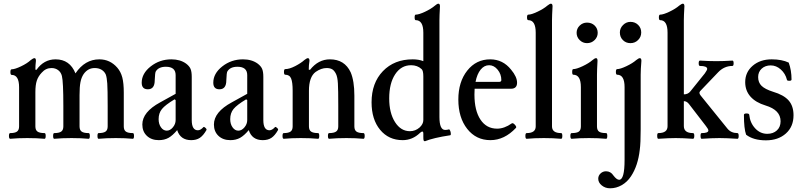

<svg xmlns="http://www.w3.org/2000/svg" viewBox="-20 -745 4329 1036"><path d="M35.2 3.9Q28.3 3.9 28.3 -11.5Q28.3 -26.9 35.2 -26.9Q60.1 -26.9 71.5 -34.9Q83 -43 83 -63V-273.9Q83 -340.8 43 -340.8Q36.1 -340.8 36.1 -356Q36.1 -371.1 43 -371.1Q60.1 -371.1 93.3 -387Q126.5 -402.8 146 -420.9Q159.2 -431.2 166 -431.2Q173.8 -431.2 173.8 -417Q170.9 -392.6 170.9 -369.1L176.8 -368.2Q216.8 -424.8 279.8 -424.8Q356.9 -424.8 387.2 -349.1Q438 -424.8 516.1 -424.8Q573.7 -424.8 612.8 -379.9Q631.8 -357.9 639.9 -327.1Q647.9 -296.4 647.9 -245.1V-63Q647.9 -43 659.4 -34.9Q670.9 -26.9 696.8 -26.9Q703.1 -26.9 703.1 -11.5Q703.1 3.9 696.8 3.9Q655.8 0 605 0Q553.2 0 512.2 3.9Q505.9 3.9 505.9 -11.5Q505.9 -26.9 512.2 -26.9Q537.6 -26.9 549.3 -34.9Q561 -43 561 -63V-172.9Q561 -261.7 558.8 -294.4Q556.6 -327.1 550.8 -342.8Q543.5 -359.4 527.8 -368.7Q512.2 -377.9 491.2 -377.9Q454.1 -377.9 431.2 -345.2Q418.9 -326.7 414.1 -301.3Q409.2 -275.9 409.2 -231.9V-63Q409.2 -43 420.7 -34.9Q432.1 -26.9 458 -26.9Q464.8 -26.9 464.8 -11.5Q464.8 3.9 458 3.9Q417 0 366.2 0Q314 0 272.9 3.9Q266.6 3.9 266.6 -11.5Q266.6 -26.9 272.9 -26.9Q298.3 -26.9 310.1 -34.9Q321.8 -43 321.8 -63V-172.9Q321.8 -304.2 314 -335Q309.1 -355 293.9 -366.5Q278.8 -377.9 257.8 -377.9Q227.1 -377.9 205.1 -353Q186.5 -333.5 178.7 -310.1Q170.9 -286.6 170.9 -248V-63Q170.9 -43 182.6 -34.9Q194.3 -26.9 220.2 -26.9Q226.6 -26.9 226.6 -11.5Q226.6 3.9 220.2 3.9Q179.2 0 127 0Q76.2 0 35.2 3.9Z M836.9 11.2Q796.9 11.2 772.5 -12Q748 -35.2 748 -73.2Q748 -140.6 844.7 -192.9L927.7 -238.8V-339.8Q927.7 -384.8 875 -384.8Q835.9 -384.8 820.8 -359.9Q816.4 -354 814.9 -312Q814.9 -263.2 777.8 -263.2Q744.6 -263.2 744.6 -298.8Q744.6 -348.6 793.2 -386.7Q841.8 -424.8 904.8 -424.8Q952.1 -424.8 983.9 -401.9Q1001.5 -388.7 1008.1 -373.5Q1014.6 -358.4 1014.6 -330.1V-97.2Q1014.6 -42 1047.9 -42Q1062 -42 1077.6 -59.1Q1081.1 -62.5 1088.9 -54.9Q1096.7 -47.4 1093.8 -43Q1077.1 -13.7 1058.3 -1.2Q1039.6 11.2 1011.7 11.2Q953.1 11.2 936 -43Q911.6 -13.7 889.2 -1.2Q866.7 11.2 836.9 11.2ZM879.9 -40Q897.9 -40 912.8 -57.9Q927.7 -75.7 927.7 -97.2V-205.1L921.9 -209Q871.6 -178.7 853.8 -156.7Q835.9 -134.8 835.9 -102.1Q835.9 -75.7 848.6 -57.9Q861.3 -40 879.9 -40Z M1223.1 11.2Q1183.1 11.2 1158.7 -12Q1134.3 -35.2 1134.3 -73.2Q1134.3 -140.6 1231 -192.9L1314 -238.8V-339.8Q1314 -384.8 1261.2 -384.8Q1222.2 -384.8 1207 -359.9Q1202.6 -354 1201.2 -312Q1201.2 -263.2 1164.1 -263.2Q1130.9 -263.2 1130.9 -298.8Q1130.9 -348.6 1179.4 -386.7Q1228 -424.8 1291 -424.8Q1338.4 -424.8 1370.1 -401.9Q1387.7 -388.7 1394.3 -373.5Q1400.9 -358.4 1400.9 -330.1V-97.2Q1400.9 -42 1434.1 -42Q1448.2 -42 1463.9 -59.1Q1467.3 -62.5 1475.1 -54.9Q1482.9 -47.4 1480 -43Q1463.4 -13.7 1444.6 -1.2Q1425.8 11.2 1397.9 11.2Q1339.4 11.2 1322.3 -43Q1297.9 -13.7 1275.4 -1.2Q1252.9 11.2 1223.1 11.2ZM1266.1 -40Q1284.2 -40 1299.1 -57.9Q1314 -75.7 1314 -97.2V-205.1L1308.1 -209Q1257.8 -178.7 1240 -156.7Q1222.2 -134.8 1222.2 -102.1Q1222.2 -75.7 1234.9 -57.9Q1247.6 -40 1266.1 -40Z M1511.2 3.9Q1504.4 3.9 1504.4 -11.5Q1504.4 -26.9 1511.2 -26.9Q1536.1 -26.9 1547.6 -34.9Q1559.1 -43 1559.1 -63V-255.9Q1559.1 -301.3 1550.8 -321.5Q1542.5 -341.8 1519 -341.8Q1512.2 -341.8 1512.2 -356.9Q1512.2 -372.1 1519 -372.1Q1541.5 -372.1 1573 -388.4Q1604.5 -404.8 1622.1 -420.9Q1635.3 -431.2 1641.1 -431.2Q1649.9 -431.2 1649.9 -417Q1646 -392.6 1646 -369.1L1652.8 -368.2Q1697.3 -424.8 1760.3 -424.8Q1839.4 -424.8 1872.1 -355Q1892.1 -308.1 1892.1 -229V-63Q1892.1 -43 1903.6 -34.9Q1915 -26.9 1940.9 -26.9Q1947.8 -26.9 1947.8 -11.5Q1947.8 3.9 1940.9 3.9Q1899.9 0 1849.1 0Q1796.9 0 1755.9 3.9Q1749.5 3.9 1749.5 -11.5Q1749.5 -26.9 1755.9 -26.9Q1781.2 -26.9 1793.2 -34.9Q1805.2 -43 1805.2 -63V-174.8Q1805.2 -260.7 1803.2 -294.9Q1801.3 -329.1 1793 -346.2Q1783.7 -364.7 1772.2 -371.3Q1760.7 -377.9 1742.2 -377.9Q1713.4 -377.9 1683.1 -356.9Q1647 -330.1 1647 -254.9V-63Q1647 -43 1658.7 -34.9Q1670.4 -26.9 1696.3 -26.9Q1702.6 -26.9 1702.6 -11.5Q1702.6 3.9 1696.3 3.9Q1655.3 0 1603 0Q1552.2 0 1511.2 3.9Z M2272.9 17.1Q2267.1 17.1 2265.6 12.2Q2264.2 7.3 2264.2 -6.8V-23.9Q2264.2 -35.2 2258.8 -35.2Q2253.4 -35.2 2246.1 -27.8Q2205.6 11.2 2152.8 11.2Q2077.1 11.2 2031 -44.7Q1984.9 -100.6 1984.9 -192.9Q1984.9 -297.4 2046.1 -361.1Q2107.4 -424.8 2207 -424.8Q2239.7 -424.8 2264.2 -415V-568.8Q2264.2 -636.2 2223.1 -636.2Q2217.3 -636.2 2217.3 -651.1Q2217.3 -666 2223.1 -666Q2240.2 -666 2273.4 -681.6Q2306.6 -697.3 2327.1 -714.8Q2338.9 -725.1 2345.2 -725.1Q2354 -725.1 2354 -710.9Q2351.1 -658.2 2351.1 -636.2V-113.8Q2351.1 -43.9 2381.8 -43.9Q2393.1 -43.9 2401.9 -46.9Q2404.3 -47.4 2406.5 -44.4Q2408.7 -41.5 2410.2 -36.9Q2411.6 -32.2 2412.4 -27.3Q2413.1 -22.5 2412.4 -19Q2411.6 -15.6 2409.2 -15.1Q2318.8 -1.5 2272.9 17.1ZM2191.9 -37.1Q2221.2 -37.1 2244.1 -57.1Q2264.2 -75.7 2264.2 -97.2V-332Q2264.2 -364.3 2254.9 -372.1Q2232.4 -393.1 2198.2 -393.1Q2144.5 -393.1 2112.3 -344.2Q2080.1 -295.4 2080.1 -213.9Q2080.1 -135.7 2111.3 -86.4Q2142.6 -37.1 2191.9 -37.1Z M2626 11.2Q2548.8 11.2 2501 -49.6Q2453.1 -110.4 2453.1 -208Q2453.1 -303.2 2501.2 -364Q2549.3 -424.8 2625 -424.8Q2693.4 -424.8 2737.8 -369.1Q2770 -330.6 2770 -298.8Q2770 -266.1 2736.8 -266.1H2541Q2540 -256.3 2540 -234.9Q2540 -148.4 2572.5 -99.6Q2605 -50.8 2662.1 -50.8Q2701.2 -50.8 2741.2 -79.1Q2747.6 -83.5 2758.1 -72Q2768.6 -60.5 2764.2 -55.2Q2702.1 11.2 2626 11.2ZM2545.9 -303.2H2672.9Q2685.1 -303.2 2685.1 -313Q2685.1 -344.7 2665.3 -368.9Q2645.5 -393.1 2619.1 -393.1Q2592.8 -393.1 2573.5 -369.4Q2554.2 -345.7 2545.9 -303.2Z M2821.8 3.9Q2814.9 3.9 2814.9 -11.5Q2814.9 -26.9 2821.8 -26.9Q2870.6 -26.9 2870.6 -63V-568.8Q2870.6 -636.2 2830.6 -636.2Q2823.7 -636.2 2823.7 -651.1Q2823.7 -666 2830.6 -666Q2847.2 -666 2880.6 -681.9Q2914.1 -697.8 2933.6 -714.8Q2946.8 -725.1 2952.6 -725.1Q2961.4 -725.1 2961.4 -710.9Q2958.5 -658.2 2958.5 -636.2V-63Q2958.5 -26.9 3007.8 -26.9Q3014.2 -26.9 3014.2 -11.5Q3014.2 3.9 3007.8 3.9Q2964.8 0 2914.6 0Q2862.8 0 2821.8 3.9Z M3147.5 -512.2Q3124.5 -512.2 3107.9 -528.6Q3091.3 -544.9 3091.3 -567.9Q3091.3 -590.8 3107.9 -606.9Q3124.5 -623 3147.5 -623Q3172.4 -623 3188.7 -607.2Q3205.1 -591.3 3205.1 -567.9Q3205.1 -544.9 3188.2 -528.6Q3171.4 -512.2 3147.5 -512.2ZM3064.5 3.9Q3057.6 3.9 3057.6 -11.5Q3057.6 -26.9 3064.5 -26.9Q3092.3 -26.9 3103.3 -34.9Q3114.3 -43 3114.3 -63V-274.9Q3114.3 -341.8 3073.2 -341.8Q3067.4 -341.8 3067.4 -356.9Q3067.4 -372.1 3073.2 -372.1Q3090.3 -372.1 3123.5 -387.7Q3156.7 -403.3 3177.2 -420.9Q3189 -431.2 3196.3 -431.2Q3204.1 -431.2 3204.1 -417Q3201.2 -364.3 3201.2 -341.8V-63Q3201.2 -43 3212.2 -34.9Q3223.1 -26.9 3250.5 -26.9Q3256.8 -26.9 3256.8 -11.5Q3256.8 3.9 3250.5 3.9Q3209.5 0 3158.2 0Q3105.5 0 3064.5 3.9Z M3324.7 -569.8Q3324.7 -592.8 3341.8 -609.9Q3358.9 -627 3381.8 -627Q3406.7 -627 3423.3 -610.6Q3439.9 -594.2 3439.9 -569.8Q3439.9 -545.9 3423.1 -529.1Q3406.2 -512.2 3381.8 -512.2Q3357.4 -512.2 3341.1 -528.6Q3324.7 -544.9 3324.7 -569.8ZM3272 271Q3246.1 271 3227.1 255.6Q3208 240.2 3208 219.2Q3208 202.6 3220.5 190.9Q3232.9 179.2 3250 179.2Q3275.4 179.2 3290 202.1Q3307.6 225.1 3320.8 225.1Q3350.1 225.1 3350.1 118.2V-274.9Q3350.1 -341.8 3310.1 -341.8Q3303.2 -341.8 3303.2 -356.9Q3303.2 -372.1 3310.1 -372.1Q3326.7 -372.1 3360.1 -387.9Q3393.6 -403.8 3413.1 -420.9Q3426.3 -431.2 3432.1 -431.2Q3440.9 -431.2 3440.9 -417Q3437 -370.1 3437 -341.8V-47.9Q3437 28.3 3432.1 63Q3422.4 149.4 3384.8 206.1Q3364.7 236.8 3335 253.9Q3305.2 271 3272 271Z M3532.2 3.9Q3526.4 3.9 3526.1 -11.5Q3525.9 -26.9 3532.2 -26.9Q3582 -26.9 3582 -64V-568.8Q3582 -636.2 3542 -636.2Q3535.2 -636.2 3535.2 -651.1Q3535.2 -666 3542 -666Q3559.1 -666 3592.3 -681.9Q3625.5 -697.8 3645 -714.8Q3658.2 -725.1 3665 -725.1Q3672.9 -725.1 3672.9 -710.9Q3669.9 -658.2 3669.9 -636.2V-235.8Q3692.4 -235.8 3705.1 -252L3783.2 -349.1Q3795.9 -367.2 3795.9 -373Q3795.9 -389.2 3756.8 -389.2Q3750 -389.2 3750 -403.6Q3750 -418 3756.8 -418Q3806.6 -415 3845.2 -415Q3882.3 -415 3932.1 -418Q3938.5 -418 3938.5 -403.6Q3938.5 -389.2 3932.1 -389.2Q3887.7 -389.2 3855 -355L3761.2 -256.8Q3756.3 -252.9 3753.9 -245.1Q3753.9 -237.8 3760.3 -230L3905.3 -50.8Q3924.8 -26.9 3959 -26.9Q3965.8 -26.9 3965.8 -11.5Q3965.8 3.9 3959 3.9Q3898.9 0 3861.8 0Q3823.2 0 3766.1 3.9Q3760.3 3.9 3760 -11.5Q3759.8 -26.9 3766.1 -26.9Q3802.2 -26.9 3802.2 -41Q3802.2 -48.3 3789.1 -64.9L3697.3 -184.1Q3685.5 -199.2 3669.9 -199.2V-64.9Q3669.9 -26.9 3719.2 -26.9Q3726.6 -26.9 3726.3 -11.5Q3726.1 3.9 3719.2 3.9Q3664.6 0 3626 0Q3588.4 0 3532.2 3.9Z M4112.8 12.2Q4045.4 12.2 4005.9 -18.1Q3994.1 -50.8 3994.1 -125Q3994.1 -132.8 4007.8 -132.8Q4022.9 -132.8 4022.9 -125Q4027.3 -82 4054.7 -52.5Q4082 -22.9 4120.1 -22.9Q4151.9 -22.9 4171.9 -41.3Q4191.9 -59.6 4191.9 -90.8Q4191.9 -151.4 4110.8 -175.8Q4057.6 -191.9 4029.3 -223.9Q4001 -255.9 4001 -301.8Q4001 -355.5 4041.3 -390.1Q4081.5 -424.8 4144 -424.8Q4198.7 -424.8 4235.8 -407.2Q4251 -365.7 4251 -315.9Q4251 -309.1 4238.8 -309.1Q4226.1 -309.1 4226.1 -314.9Q4217.8 -348.1 4193.1 -370.1Q4168.5 -392.1 4138.7 -392.1Q4108.9 -392.1 4089.8 -374.5Q4070.8 -356.9 4070.8 -329.1Q4070.8 -299.8 4089.4 -281.7Q4107.9 -263.7 4150.9 -250Q4209 -232.9 4235.4 -202.9Q4261.7 -172.9 4261.7 -123Q4261.7 -61.5 4220.5 -24.7Q4179.2 12.2 4112.8 12.2Z"/></svg>

Font: Junicode SmCond Medium
Style: Regular
Weight: 500
Width: 4
Designer: Peter S. Baker
Version: Version 2.206